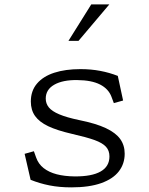

<svg xmlns="http://www.w3.org/2000/svg" viewBox="-20 -818 660 850"><path d="M115.5 -22 89 -137 130 -148.5 140 -120.5Q150 -92 173.2 -73.8Q196.5 -55.5 231 -46.5Q265.5 -37.5 310.5 -37Q386.5 -36.5 425.5 -58.8Q464.5 -81 464.5 -125.5Q464.5 -151.5 449.2 -168.2Q434 -185 399 -197.8Q364 -210.5 298 -225.5Q233 -240.5 193.5 -259.2Q154 -278 135.2 -304.5Q116.5 -331 116.5 -368.5Q116.5 -416 143.8 -448Q171 -480 220.2 -496Q269.5 -512 336 -512Q383 -512 423.8 -504.2Q464.5 -496.5 501.5 -482L525 -373L484 -361.5L473.5 -389.5Q460.5 -424.5 423 -443.8Q385.5 -463 322 -463.5Q258 -464.5 220.2 -443Q182.5 -421.5 182.5 -381.5Q182.5 -359.5 196.2 -342.5Q210 -325.5 242.5 -311.8Q275 -298 330 -286.5Q404.5 -271.5 448.5 -250.8Q492.5 -230 512.2 -202.5Q532 -175 532 -137.5Q532 -93 506.2 -59.5Q480.5 -26 427.8 -7.2Q375 11.5 296 11.5Q243 11.5 199 2.8Q155 -6 115.5 -22ZM464 -798.5H384L283 -637H327.5Z"/></svg>

Font: Monaspace Xenon Var ExtraLight
Style: Regular
Weight: 200
Designer: Riley Cran and the Lettermatic Team
Version: Version 1.200 (Monaspace Xenon Var)